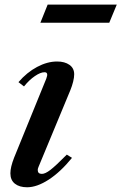

<svg xmlns="http://www.w3.org/2000/svg" viewBox="-20 -801 526 832"><path d="M97.5 10.5Q64 10.5 44.5 -5Q25 -20.5 25 -50Q25 -76.5 41 -117.5L180.5 -460Q191.5 -488 173 -488Q155.5 -488 131 -471.2Q106.5 -454.5 84 -426.5L60 -445Q96.5 -487.5 140.8 -511Q185 -534.5 227.5 -534.5Q260.5 -534.5 281 -520Q301.5 -505.5 301.5 -479Q301.5 -465.5 297 -447.2Q292.5 -429 285 -410.5L147 -78Q143.5 -70 143.5 -64.5Q143.5 -47.5 161.5 -47.5Q176 -47.5 198.5 -64.8Q221 -82 269.5 -131L292 -117Q242 -55.5 191 -22.5Q140 10.5 97.5 10.5ZM155 -702.5 186.5 -781H486L453.5 -702.5Z"/></svg>

Font: Libre Caslon Text Medium Italic
Style: Regular
Weight: 500
Italic angle: -22.583°
Designer: Pablo Impallari, Rodrigo Fuenzalida, Katja Schimmel
Foundry: Pablo Impallari, Rodrigo Fuenzalida
Version: Version 2.000